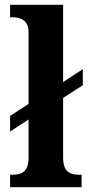

<svg xmlns="http://www.w3.org/2000/svg" viewBox="-20 -780 370 800"><path d="M22 0H320V-52H309C271 -52 243 -65 243 -123V-372L325 -425V-492L243 -438V-760H22V-708H33C58 -708 99 -700 99 -647V-347L22 -297V-232L99 -282V-123C99 -65 71 -52 33 -52H22Z"/></svg>

Font: Noto Serif Georgian SemiCondensed Bold
Style: Regular
Weight: 700
Width: 4
Designer: Monotype Design Team, Akaki Razmadze
Foundry: Google LLC
Version: Version 2.003